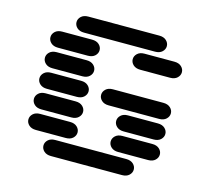

<svg xmlns="http://www.w3.org/2000/svg" viewBox="-117 -1000 1234 1127"><g transform="rotate(15 500.0 -437.0)"><path d="M284.2 -13.7H715.8Q743.2 -13.7 758.8 -28.3Q774.4 -43 774.4 -62.5Q774.4 -82 758.8 -96.7Q743.2 -111.3 715.8 -111.3H284.2Q256.8 -111.3 241.2 -96.7Q225.6 -82 225.6 -62.5Q225.6 -43 241.2 -28.3Q256.8 -13.7 284.2 -13.7ZM159.2 -138.7H340.8Q368.2 -138.7 383.8 -153.3Q399.4 -168 399.4 -187.5Q399.4 -207 383.8 -221.7Q368.2 -236.3 340.8 -236.3H159.2Q131.8 -236.3 116.2 -221.7Q100.6 -207 100.6 -187.5Q100.6 -168 116.2 -153.3Q131.8 -138.7 159.2 -138.7ZM659.2 -138.7H840.8Q868.2 -138.7 883.8 -153.3Q899.4 -168 899.4 -187.5Q899.4 -207 883.8 -221.7Q868.2 -236.3 840.8 -236.3H659.2Q631.8 -236.3 616.2 -221.7Q600.6 -207 600.6 -187.5Q600.6 -168 616.2 -153.3Q631.8 -138.7 659.2 -138.7ZM159.2 -263.7H340.8Q368.2 -263.7 383.8 -278.3Q399.4 -293 399.4 -312.5Q399.4 -332 383.8 -346.7Q368.2 -361.3 340.8 -361.3H159.2Q131.8 -361.3 116.2 -346.7Q100.6 -332 100.6 -312.5Q100.6 -293 116.2 -278.3Q131.8 -263.7 159.2 -263.7ZM659.2 -263.7H840.8Q868.2 -263.7 883.8 -278.3Q899.4 -293 899.4 -312.5Q899.4 -332 883.8 -346.7Q868.2 -361.3 840.8 -361.3H659.2Q631.8 -361.3 616.2 -346.7Q600.6 -332 600.6 -312.5Q600.6 -293 616.2 -278.3Q631.8 -263.7 659.2 -263.7ZM159.2 -388.7H340.8Q368.2 -388.7 383.8 -403.3Q399.4 -418 399.4 -437.5Q399.4 -457 383.8 -471.7Q368.2 -486.3 340.8 -486.3H159.2Q131.8 -486.3 116.2 -471.7Q100.6 -457 100.6 -437.5Q100.6 -418 116.2 -403.3Q131.8 -388.7 159.2 -388.7ZM534.2 -388.7H840.8Q868.2 -388.7 883.8 -403.3Q899.4 -418 899.4 -437.5Q899.4 -457 883.8 -471.7Q868.2 -486.3 840.8 -486.3H534.2Q506.8 -486.3 491.2 -471.7Q475.6 -457 475.6 -437.5Q475.6 -418 491.2 -403.3Q506.8 -388.7 534.2 -388.7ZM159.2 -513.7H340.8Q368.2 -513.7 383.8 -528.3Q399.4 -543 399.4 -562.5Q399.4 -582 383.8 -596.7Q368.2 -611.3 340.8 -611.3H159.2Q131.8 -611.3 116.2 -596.7Q100.6 -582 100.6 -562.5Q100.6 -543 116.2 -528.3Q131.8 -513.7 159.2 -513.7ZM159.2 -638.7H340.8Q368.2 -638.7 383.8 -653.3Q399.4 -668 399.4 -687.5Q399.4 -707 383.8 -721.7Q368.2 -736.3 340.8 -736.3H159.2Q131.8 -736.3 116.2 -721.7Q100.6 -707 100.6 -687.5Q100.6 -668 116.2 -653.3Q131.8 -638.7 159.2 -638.7ZM659.2 -638.7H840.8Q868.2 -638.7 883.8 -653.3Q899.4 -668 899.4 -687.5Q899.4 -707 883.8 -721.7Q868.2 -736.3 840.8 -736.3H659.2Q631.8 -736.3 616.2 -721.7Q600.6 -707 600.6 -687.5Q600.6 -668 616.2 -653.3Q631.8 -638.7 659.2 -638.7ZM284.2 -763.7H715.8Q743.2 -763.7 758.8 -778.3Q774.4 -793 774.4 -812.5Q774.4 -832 758.8 -846.7Q743.2 -861.3 715.8 -861.3H284.2Q256.8 -861.3 241.2 -846.7Q225.6 -832 225.6 -812.5Q225.6 -793 241.2 -778.3Q256.8 -763.7 284.2 -763.7Z"/></g></svg>

Font: Sixtyfour
Style: Regular
Weight: 400
Designer: Jens Kutilek
Foundry: Jens Kutilek
Version: Version 2.001